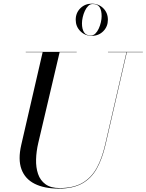

<svg xmlns="http://www.w3.org/2000/svg" viewBox="-20 -1040 819 1074"><path d="M309 15Q227.5 15 173.8 -12Q120 -39 100 -93.5Q80 -148 99 -230L219 -750H314L194 -240Q183 -193 181.8 -148.2Q180.5 -103.5 192.8 -67.2Q205 -31 234.5 -9.5Q264 12 314 12Q391 12 440.8 -16.8Q490.5 -45.5 520.5 -99.5Q550.5 -153.5 568 -230L688 -750H690L570 -230Q552 -151.5 521.2 -96.8Q490.5 -42 439.2 -13.5Q388 15 309 15ZM124 -748V-750H409V-748ZM584 -748V-750H779V-748ZM493.5 -839.5Q455.5 -839.5 429.5 -865.5Q403.5 -891.5 403.5 -929.5Q403.5 -968 429.5 -993.8Q455.5 -1019.5 493.5 -1019.5Q532 -1019.5 557.8 -993.8Q583.5 -968 583.5 -929.5Q583.5 -891.5 557.8 -865.5Q532 -839.5 493.5 -839.5ZM488.5 -841.5Q502.5 -841.5 513.5 -852.2Q524.5 -863 532.2 -879.8Q540 -896.5 544.2 -915.2Q548.5 -934 548.5 -949.5Q548.5 -981 537.5 -999.2Q526.5 -1017.5 498.5 -1017.5Q484.5 -1017.5 473.5 -1006.8Q462.5 -996 454.8 -979.2Q447 -962.5 442.8 -944Q438.5 -925.5 438.5 -909.5Q438.5 -878 449.8 -859.8Q461 -841.5 488.5 -841.5Z"/></svg>

Font: Bodoni Moda 96pt
Style: Italic
Weight: 400
Italic angle: -13°
Version: Version 2.004